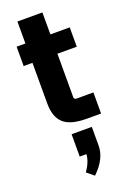

<svg xmlns="http://www.w3.org/2000/svg" viewBox="-172 -670 677 1026"><g transform="rotate(-20 166.5 -157.0)"><path d="M324 -490V-380H214V-134Q214 -120 228 -120H324V0H242Q152 0 112 -35.5Q72 -71 72 -150V-380H22V-490H72V-615H214V-490ZM138 177V50H253V157Q253 231 180 301L140 268Q174 219 176 177Z"/></g></svg>

Font: Gemunu Libre ExtraBold
Style: Regular
Weight: 800
Designer: Puspanada Ekanayake, Sola Matas, Pathum Egodawatta, Kosala Senevirathne
Foundry: mooniak
Version: Version 1.100